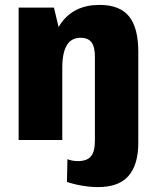

<svg xmlns="http://www.w3.org/2000/svg" viewBox="-20 -571 635 783"><path d="M380 192Q350 192 316.5 186.5Q283 181 253 171L255 78Q264 82 275.5 84Q287 86 297 86Q335 86 351 66.5Q367 47 367 3V-30H544V11Q544 100 504.5 146Q465 192 380 192ZM367 -341Q367 -380 353 -398.5Q339 -417 309 -417Q271 -417 252.5 -386.5Q234 -356 234 -294L178 -221V-267Q178 -407 231 -479Q284 -551 386 -551Q468 -551 506 -504.5Q544 -458 544 -359V0H367ZM56 -540H200L234 -398V0H56Z"/></svg>

Font: Pathway Extreme Condensed ExtraBold
Style: Regular
Weight: 800
Width: 3
Version: Version 1.001;gftools[0.9.26]